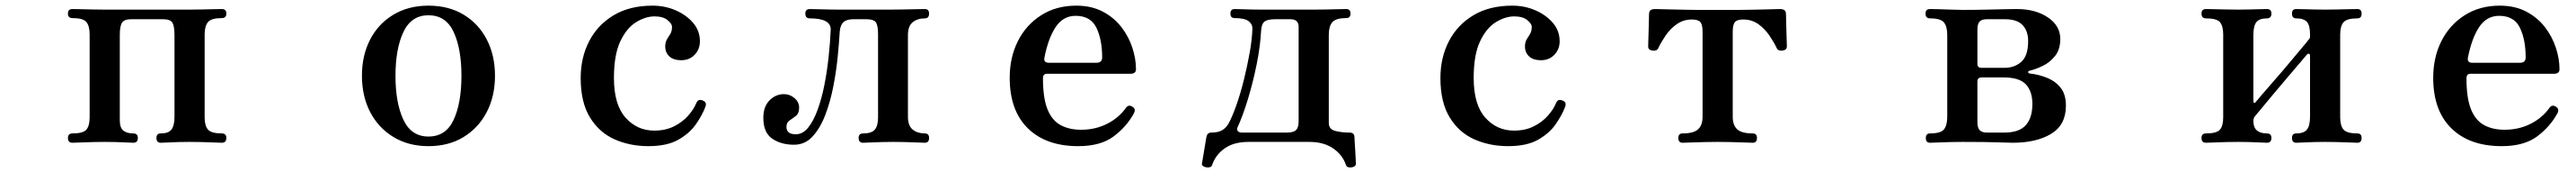

<svg xmlns="http://www.w3.org/2000/svg" viewBox="-20 -505 9140 612"><path d="M237 0Q221 0 221 -17Q221 -33 237 -33Q275 -33 286.5 -46.5Q298 -60 298 -90V-383Q298 -413 286.5 -427Q275 -441 237 -441Q221 -441 221 -457Q221 -473 237 -473Q244 -473 265 -472.5Q286 -472 310.5 -471.5Q335 -471 352 -471H652Q670 -471 694 -471.5Q718 -472 739 -472.5Q760 -473 767 -473Q783 -473 783 -457Q783 -441 767 -441Q730 -441 718 -427Q706 -413 706 -383V-90Q706 -60 718 -46.5Q730 -33 767 -33Q783 -33 783 -17Q783 0 767 0Q760 0 739 -1Q718 -2 694 -2.5Q670 -3 652 -3Q635 -3 614 -2.5Q593 -2 575.5 -1Q558 0 550 0Q535 0 535 -17Q535 -33 550 -33Q578 -33 588.5 -47Q599 -61 599 -92V-381Q599 -413 591.5 -425Q584 -437 558 -437H446Q421 -437 413 -425Q405 -413 405 -381V-80Q405 -53 417.5 -43Q430 -33 453 -33Q469 -33 469 -17Q469 0 453 0Q446 0 428.5 -1Q411 -2 390.5 -2.5Q370 -3 352 -3Q335 -3 310.5 -2.5Q286 -2 265 -1Q244 0 237 0Z M1500 12Q1429 12 1375.5 -20.5Q1322 -53 1293 -109Q1264 -165 1264 -237Q1264 -309 1293 -365Q1322 -421 1375.5 -453Q1429 -485 1500 -485Q1572 -485 1625 -453Q1678 -421 1707 -365Q1736 -309 1736 -237Q1736 -165 1707 -109Q1678 -53 1625 -20.5Q1572 12 1500 12ZM1500 -22Q1562 -22 1589.5 -81.5Q1617 -141 1617 -237Q1617 -332 1589.5 -391.5Q1562 -451 1500 -451Q1439 -451 1411 -391.5Q1383 -332 1383 -237Q1383 -141 1411 -81.5Q1439 -22 1500 -22Z M2280 12Q2215 12 2160.5 -12Q2106 -36 2073 -89.5Q2040 -143 2040 -229Q2040 -301 2070 -359Q2100 -417 2157 -451Q2214 -485 2295 -485Q2339 -485 2377 -468.5Q2415 -452 2439 -424Q2463 -396 2463 -359Q2463 -331 2444.5 -311.5Q2426 -292 2397 -292Q2368 -292 2353.5 -306.5Q2339 -321 2340 -344Q2341 -358 2346.5 -366.5Q2352 -375 2358 -385Q2364 -395 2364 -410Q2364 -421 2348 -434Q2332 -447 2302 -447Q2270 -447 2236.5 -426.5Q2203 -406 2180.5 -358.5Q2158 -311 2158 -229Q2158 -135 2199 -89Q2240 -43 2301 -43Q2341 -43 2371 -58Q2401 -73 2421 -95.5Q2441 -118 2450 -140Q2457 -157 2474 -149Q2489 -143 2482 -126Q2471 -97 2448.5 -65Q2426 -33 2386 -10.5Q2346 12 2280 12Z M2797 7Q2751 7 2719.5 -14.5Q2688 -36 2688 -88Q2688 -128 2710 -150Q2732 -172 2761 -172Q2782 -172 2798.5 -158Q2815 -144 2815 -124Q2815 -104 2803.5 -95Q2792 -86 2781 -79Q2770 -72 2770 -56Q2770 -30 2803 -30Q2828 -30 2847 -53.5Q2866 -77 2880.5 -116.5Q2895 -156 2904.5 -204Q2914 -252 2919.5 -303Q2925 -354 2927 -399Q2929 -440 2853 -440Q2837 -440 2837 -457Q2837 -473 2853 -473Q2864 -473 2896.5 -472Q2929 -471 2960 -471H3139Q3157 -471 3182.5 -471.5Q3208 -472 3231 -472.5Q3254 -473 3261 -473Q3276 -473 3276 -457Q3276 -440 3261 -440Q3235 -440 3218 -426.5Q3201 -413 3201 -381V-92Q3201 -60 3218 -46.5Q3235 -33 3261 -33Q3276 -33 3276 -17Q3276 0 3261 0Q3254 0 3233.5 -1Q3213 -2 3189.5 -2.5Q3166 -3 3149 -3Q3132 -3 3109.5 -2.5Q3087 -2 3068 -1Q3049 0 3042 0Q3026 0 3026 -17Q3026 -33 3042 -33Q3072 -33 3083.5 -46.5Q3095 -60 3095 -90V-383Q3095 -413 3088 -425Q3081 -437 3052 -437H3008Q2984 -437 2972.5 -427Q2961 -417 2959 -393Q2957 -357 2952 -306Q2947 -255 2936.5 -200.5Q2926 -146 2908 -99Q2890 -52 2863 -22.5Q2836 7 2797 7Z M3805 12Q3691 12 3626.5 -51Q3562 -114 3562 -230Q3562 -302 3591 -359.5Q3620 -417 3673.5 -451Q3727 -485 3798 -485Q3852 -485 3892 -464Q3932 -443 3958 -409.5Q3984 -376 3997 -336.5Q4010 -297 4010 -260Q4010 -244 3990 -244H3694Q3680 -244 3680 -228Q3680 -158 3696 -118.5Q3712 -79 3742.5 -62.5Q3773 -46 3815 -46Q3866 -46 3907.5 -67Q3949 -88 3974 -123Q3984 -137 3998 -127Q4011 -119 4002 -103Q3976 -56 3930 -22Q3884 12 3805 12ZM3701 -283H3870Q3890 -283 3890 -302Q3890 -365 3869.5 -407Q3849 -449 3796 -449Q3751 -449 3724.5 -408.5Q3698 -368 3685 -300Q3682 -283 3701 -283Z M4260 87Q4253 86 4248 82.5Q4243 79 4244 74Q4245 70 4248 50Q4251 30 4255 8Q4259 -14 4260 -21Q4263 -36 4277 -36Q4302 -36 4316 -44.5Q4330 -53 4339 -69Q4352 -93 4366.5 -134Q4381 -175 4393 -223.5Q4405 -272 4413.5 -319.5Q4422 -367 4423 -405Q4423 -420 4409 -430.5Q4395 -441 4360 -441Q4345 -441 4345 -457Q4345 -473 4360 -473Q4371 -473 4398 -472Q4425 -471 4456 -471H4643Q4663 -471 4686.5 -471.5Q4710 -472 4729.5 -472.5Q4749 -473 4756 -473Q4771 -473 4771 -457Q4771 -441 4756 -441Q4719 -441 4706.5 -426.5Q4694 -412 4694 -382V-70Q4694 -48 4716.5 -42Q4739 -36 4768 -36Q4784 -36 4785 -21Q4785 -15 4786 -0.5Q4787 14 4788 30.5Q4789 47 4789.5 59.5Q4790 72 4790 74Q4790 85 4775 87Q4758 89 4755 79Q4743 43 4709.5 20Q4676 -3 4625 -3H4409Q4357 -3 4324.5 20Q4292 43 4280 79Q4277 89 4260 87ZM4386 -36H4545Q4569 -36 4578 -45Q4587 -54 4587 -76V-410Q4587 -437 4558 -437H4504Q4478 -437 4467 -429.5Q4456 -422 4454 -398Q4451 -341 4438 -277Q4425 -213 4407 -154Q4389 -95 4370 -54Q4367 -46 4371.5 -41Q4376 -36 4386 -36Z M5330 12Q5265 12 5210.5 -12Q5156 -36 5123 -89.5Q5090 -143 5090 -229Q5090 -301 5120 -359Q5150 -417 5207 -451Q5264 -485 5345 -485Q5389 -485 5427 -468.5Q5465 -452 5489 -424Q5513 -396 5513 -359Q5513 -331 5494.5 -311.5Q5476 -292 5447 -292Q5418 -292 5403.5 -306.5Q5389 -321 5390 -344Q5391 -358 5396.5 -366.5Q5402 -375 5408 -385Q5414 -395 5414 -410Q5414 -421 5398 -434Q5382 -447 5352 -447Q5320 -447 5286.5 -426.5Q5253 -406 5230.5 -358.5Q5208 -311 5208 -229Q5208 -135 5249 -89Q5290 -43 5351 -43Q5391 -43 5421 -58Q5451 -73 5471 -95.5Q5491 -118 5500 -140Q5507 -157 5524 -149Q5539 -143 5532 -126Q5521 -97 5498.5 -65Q5476 -33 5436 -10.5Q5396 12 5330 12Z M5949 0Q5934 0 5934 -17Q5934 -33 5949 -33Q5988 -33 6004 -47.5Q6020 -62 6020 -92V-393Q6020 -417 6012.5 -426.5Q6005 -436 5982 -436Q5952 -436 5928.5 -419.5Q5905 -403 5889 -379.5Q5873 -356 5863 -335Q5858 -324 5842.5 -326Q5827 -328 5827 -341Q5827 -345 5827.5 -359.5Q5828 -374 5828.5 -393Q5829 -412 5829.5 -429Q5830 -446 5830 -453Q5830 -465 5835.5 -469Q5841 -473 5852 -473Q5854 -473 5872 -472.5Q5890 -472 5915 -471.5Q5940 -471 5963 -470.5Q5986 -470 5998 -470H6149Q6166 -470 6189.5 -470.5Q6213 -471 6236 -471.5Q6259 -472 6275.5 -472.5Q6292 -473 6294 -473Q6305 -473 6310.5 -469Q6316 -465 6316 -453Q6316 -446 6316.5 -429Q6317 -412 6317.5 -393Q6318 -374 6318.5 -359.5Q6319 -345 6319 -341Q6319 -328 6303.5 -326Q6288 -324 6283 -335Q6273 -356 6257 -379.5Q6241 -403 6218 -419.5Q6195 -436 6164 -436Q6142 -436 6134.5 -426.5Q6127 -417 6127 -393V-92Q6127 -62 6143 -47.5Q6159 -33 6198 -33Q6213 -33 6213 -17Q6213 0 6198 0Q6191 0 6167.5 -1Q6144 -2 6118 -2.5Q6092 -3 6074 -3Q6057 -3 6030 -2.5Q6003 -2 5980 -1Q5957 0 5949 0Z M6827 0Q6812 0 6812 -17Q6812 -33 6827 -33Q6865 -33 6876.5 -47.5Q6888 -62 6888 -92V-381Q6888 -411 6876.5 -425.5Q6865 -440 6827 -440Q6811 -440 6811 -457Q6811 -473 6827 -473Q6835 -473 6856 -472.5Q6877 -472 6901.5 -471Q6926 -470 6943 -470Q6989 -470 7029 -471Q7069 -472 7097.5 -472.5Q7126 -473 7135 -473Q7201 -473 7245 -443.5Q7289 -414 7289 -367Q7289 -330 7270.5 -307Q7252 -284 7227 -272Q7202 -260 7181 -255Q7175 -254 7175 -250Q7175 -246 7181 -245Q7216 -241 7245 -228.5Q7274 -216 7291.5 -193Q7309 -170 7309 -131Q7309 -63 7256.5 -31.5Q7204 0 7121 0Q7106 0 7065.5 -1.5Q7025 -3 6942 -3Q6925 -3 6900.5 -2.5Q6876 -2 6855.5 -1Q6835 0 6827 0ZM7029 -36H7090Q7143 -36 7166.5 -62Q7190 -88 7190 -137Q7190 -182 7167 -206.5Q7144 -231 7089 -231H7010Q6995 -231 6995 -217V-73Q6995 -53 7003 -44.5Q7011 -36 7029 -36ZM7010 -265H7090Q7127 -265 7151 -286.5Q7175 -308 7175 -360Q7175 -395 7155.5 -416Q7136 -437 7092 -437H7029Q7010 -437 7002.5 -428.5Q6995 -420 6995 -400V-279Q6995 -265 7010 -265Z M7806 0Q7790 0 7790 -17Q7790 -33 7806 -33Q7844 -33 7855.5 -46.5Q7867 -60 7867 -90V-383Q7867 -413 7855.5 -426.5Q7844 -440 7806 -440Q7790 -440 7790 -457Q7790 -473 7806 -473Q7813 -473 7834 -472.5Q7855 -472 7879.5 -471.5Q7904 -471 7921 -471Q7939 -471 7959.5 -471.5Q7980 -472 7997.5 -472.5Q8015 -473 8022 -473Q8038 -473 8038 -457Q8038 -440 8022 -440Q7995 -440 7984.5 -426.5Q7974 -413 7974 -381V-148Q7974 -142 7977 -141Q7980 -140 7984 -146Q7988 -151 8006 -172Q8024 -193 8050 -222.5Q8076 -252 8101.5 -282.5Q8127 -313 8146.5 -336Q8166 -359 8171 -366Q8173 -368 8174 -370Q8175 -372 8175 -376V-383Q8175 -415 8164 -427.5Q8153 -440 8126 -440Q8111 -440 8111 -457Q8111 -473 8126 -473Q8134 -473 8151.5 -472.5Q8169 -472 8190 -471.5Q8211 -471 8228 -471Q8246 -471 8270 -471.5Q8294 -472 8315 -472.5Q8336 -473 8343 -473Q8358 -473 8358 -457Q8358 -440 8343 -440Q8306 -440 8294 -426.5Q8282 -413 8282 -383V-90Q8282 -60 8294 -46.5Q8306 -33 8343 -33Q8358 -33 8358 -17Q8358 0 8343 0Q8336 0 8315 -1Q8294 -2 8270 -2.5Q8246 -3 8228 -3Q8211 -3 8190 -2.5Q8169 -2 8151.5 -1Q8134 0 8126 0Q8111 0 8111 -17Q8111 -33 8126 -33Q8153 -33 8164 -46.5Q8175 -60 8175 -92V-307Q8175 -314 8171.5 -315Q8168 -316 8163 -311Q8157 -304 8138.5 -282Q8120 -260 8094.5 -230.5Q8069 -201 8044.5 -171.5Q8020 -142 8002 -120.5Q7984 -99 7979 -93Q7976 -89 7975 -85Q7974 -81 7974 -79Q7974 -54 7986.5 -43.5Q7999 -33 8022 -33Q8038 -33 8038 -17Q8038 0 8022 0Q8015 0 7997.5 -1Q7980 -2 7959.5 -2.5Q7939 -3 7921 -3Q7904 -3 7879.5 -2.5Q7855 -2 7834 -1Q7813 0 7806 0Z M8855 12Q8741 12 8676.5 -51Q8612 -114 8612 -230Q8612 -302 8641 -359.5Q8670 -417 8723.5 -451Q8777 -485 8848 -485Q8902 -485 8942 -464Q8982 -443 9008 -409.5Q9034 -376 9047 -336.5Q9060 -297 9060 -260Q9060 -244 9040 -244H8744Q8730 -244 8730 -228Q8730 -158 8746 -118.5Q8762 -79 8792.5 -62.5Q8823 -46 8865 -46Q8916 -46 8957.5 -67Q8999 -88 9024 -123Q9034 -137 9048 -127Q9061 -119 9052 -103Q9026 -56 8980 -22Q8934 12 8855 12ZM8751 -283H8920Q8940 -283 8940 -302Q8940 -365 8919.5 -407Q8899 -449 8846 -449Q8801 -449 8774.5 -408.5Q8748 -368 8735 -300Q8732 -283 8751 -283Z"/></svg>

Font: Zen Old Mincho Black
Style: Regular
Weight: 900
Designer: Yoshimichi Ohira
Foundry: Positype
Version: Version 1.001